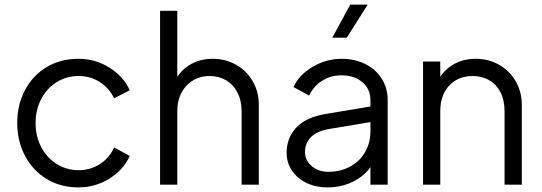

<svg xmlns="http://www.w3.org/2000/svg" viewBox="-20 -804 2358 836"><path d="M55 -269Q55 -348 89 -412Q123 -476 183.5 -512Q244 -548 322 -548Q395 -548 456.5 -509.5Q518 -471 545 -411L477 -376Q456 -420 415 -446.5Q374 -473 322 -473Q270 -473 227 -446.5Q184 -420 159.5 -373Q135 -326 135 -268Q135 -210 159.5 -163.5Q184 -117 227 -90Q270 -63 322 -63Q374 -63 415 -89.5Q456 -116 477 -162L545 -125Q518 -65 456.5 -26.5Q395 12 322 12Q244 12 183.5 -24.5Q123 -61 89 -125.5Q55 -190 55 -269Z M677 -757H752V-432L735 -436Q755 -488 800.5 -518Q846 -548 906 -548Q962 -548 1008 -522Q1054 -496 1080.5 -450Q1107 -404 1107 -348V0H1032V-319Q1032 -366 1014 -401Q996 -436 964.5 -454.5Q933 -473 893 -473Q832 -473 792 -431Q752 -389 752 -319V0H677Z M1228 -139Q1228 -204 1270.5 -249Q1313 -294 1399 -308L1609 -343V-275L1417 -243Q1361 -234 1334.5 -207.5Q1308 -181 1308 -142Q1308 -106 1337 -81Q1366 -56 1410 -56Q1463 -56 1505 -79Q1547 -102 1570 -142.5Q1593 -183 1593 -232V-368Q1593 -416 1558 -446Q1523 -476 1467 -476Q1419 -476 1382 -452Q1345 -428 1326 -388L1258 -425Q1281 -477 1340.5 -512.5Q1400 -548 1467 -548Q1525 -548 1571 -525Q1617 -502 1642.5 -461Q1668 -420 1668 -368V0H1593V-107L1604 -96Q1582 -49 1527.5 -18.5Q1473 12 1405 12Q1355 12 1314.5 -7.5Q1274 -27 1251 -61.5Q1228 -96 1228 -139ZM1505 -784H1581L1490 -640H1427Z M1822 -536H1897V-432L1880 -436Q1900 -488 1945.5 -518Q1991 -548 2051 -548Q2107 -548 2153 -522Q2199 -496 2225.5 -450Q2252 -404 2252 -348V0H2177V-319Q2177 -367 2159.5 -401.5Q2142 -436 2110.5 -454.5Q2079 -473 2038 -473Q1975 -473 1936 -431.5Q1897 -390 1897 -319V0H1822Z"/></svg>

Font: Trafiko Sans Variable
Style: Regular
Weight: 400
Designer: Gumpita Rahayu / Trafiko
Foundry: Tokotype / Trafiko
Version: Version 0.001;FEAKit 1.0